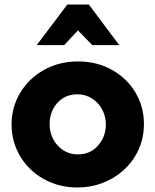

<svg xmlns="http://www.w3.org/2000/svg" viewBox="-20 -814 685 847"><path d="M615 -267Q615 -343 577.5 -406Q540 -469 473.5 -506Q407 -543 324 -543Q241 -543 174 -505.5Q107 -468 69 -404.5Q31 -341 31 -265Q31 -189 68.5 -125.5Q106 -62 172.5 -24.5Q239 13 322 13Q401 13 468.5 -23.5Q536 -60 575.5 -124Q615 -188 615 -267ZM447 -265Q447 -211 412.5 -172Q378 -133 324 -133Q270 -133 234.5 -172Q199 -211 199 -267Q199 -322 233 -360Q267 -398 322 -398Q357 -398 386 -379.5Q415 -361 431 -330.5Q447 -300 447 -265ZM372 -794H277L142 -615H263L324 -680L387 -615H506Z"/></svg>

Font: Geom ExtraBold
Style: Bold
Weight: 800
Version: Version 1.102